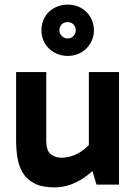

<svg xmlns="http://www.w3.org/2000/svg" viewBox="-20 -802 593 834"><path d="M218 12Q163 12 130 -5Q97 -22 79.5 -50.5Q62 -79 56 -116Q50 -153 50 -193V-489H181V-192Q181 -147 200.5 -132Q220 -117 247 -117Q272 -117 297 -126Q322 -135 344.5 -152.5Q367 -170 382 -193L398 -124H366V-489H497V0H399L372 -93L414 -92Q389 -63 357.5 -39Q326 -15 290.5 -1.5Q255 12 218 12ZM274 -559Q243 -559 216.5 -573.5Q190 -588 175 -613.5Q160 -639 160 -670Q160 -702 175 -728Q190 -754 216.5 -768Q243 -782 274 -782Q306 -782 331.5 -768Q357 -754 372.5 -728Q388 -702 388 -670Q388 -639 372.5 -613.5Q357 -588 331.5 -573.5Q306 -559 274 -559ZM273 -635Q289 -635 299 -645.5Q309 -656 309 -670Q309 -686 299 -696Q289 -706 273 -706Q258 -706 248 -696Q238 -686 238 -670Q238 -656 248.5 -645.5Q259 -635 273 -635Z"/></svg>

Font: Gabarito SemiBold
Style: Regular
Weight: 600
Designer: Leandro Assis / Alvaro Franca / Felipe Casaprima
Foundry: Naipe Foundry
Version: Version 1.000